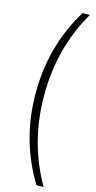

<svg xmlns="http://www.w3.org/2000/svg" viewBox="-147 -820 526 1054"><g transform="rotate(15 116.0 -293.0)"><path d="M182 -782H223Q95 -562 95 -293Q95 -24 223 196H182Q47 -24 47 -293Q47 -562 182 -782Z"/></g></svg>

Font: Creato Display Light
Style: Regular
Weight: 300
Version: Version 1.000